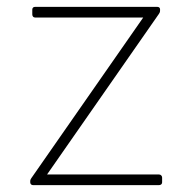

<svg xmlns="http://www.w3.org/2000/svg" viewBox="-20 -526 559 559"><path d="M443 -18H117L443 -486C445 -489 446 -491 446 -496V-499C446 -503 443 -506 438 -506H82C77 -506 74 -503 74 -498V-484C74 -479 77 -475 82 -475H397L71 -7C69 -4 68 -2 68 2V5C68 9 71 13 76 13H443C448 13 452 10 452 5V-9C452 -14 448 -18 443 -18Z"/></svg>

Font: LINE Seed JP_OTF Thin
Style: Regular
Weight: 250
Designer: LY Corporation & Fontrix & Fontworks
Version: Version 1.007